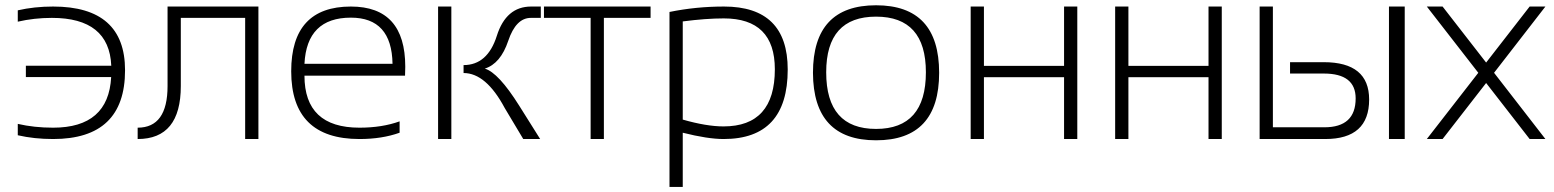

<svg xmlns="http://www.w3.org/2000/svg" viewBox="-20 -538 6013 743"><path d="M48.8 -58.6Q112.3 -43.9 185.5 -43.9Q399.9 -43.9 410.2 -239.7H80.1V-283.7H410.6Q402.8 -468.8 180.7 -468.8Q112.3 -468.8 48.8 -454.1V-498Q112.3 -512.7 185.5 -512.7Q463.9 -512.7 463.9 -266.1Q463.9 0 185.5 0Q112.3 0 48.8 -14.6Z M512.7 -43.9Q628.4 -43.9 628.4 -205.1V-512.7H980V0H928.7V-468.8H679.7V-205.1Q679.7 0 512.7 0Z M1337.9 -512.7Q1548.3 -512.7 1548.3 -279.8Q1548.3 -263.2 1547.4 -245.1H1158.2Q1158.2 -43.9 1371.1 -43.9Q1458.5 -43.9 1526.4 -68.4V-24.4Q1458.5 0 1371.1 0Q1106.9 0 1106.9 -262.2Q1106.9 -512.7 1337.9 -512.7ZM1158.2 -291H1499Q1496.1 -469.7 1337.9 -469.7Q1167 -469.7 1158.2 -291Z M1726.6 -512.7V0H1675.3V-512.7ZM2004.9 0 1933.1 -120.1Q1860.8 -255.4 1773.9 -255.4V-286.1Q1866.7 -286.1 1902.6 -399.4Q1938.5 -512.7 2035.2 -512.7H2072.8V-468.8H2034.2Q1976.6 -468.8 1946.8 -380.1Q1917 -291.5 1856 -272.5Q1908.7 -257.3 1989.3 -128.9L2070.3 0Z M2497.6 -512.7V-468.8H2316.9V0H2265.6V-468.8H2085V-512.7Z M2622.1 -75.2Q2714.4 -48.8 2779.8 -48.8Q2978.5 -48.8 2978.5 -270Q2978.5 -466.8 2780.8 -466.8Q2712.4 -466.8 2622.1 -455.1ZM2570.8 -491.7Q2672.9 -512.7 2781.7 -512.7Q3028.3 -512.7 3028.3 -269Q3028.3 0 2780.3 0Q2718.8 0 2622.1 -24.4V185.5H2570.8Z M3126 -256.3Q3126 -517.6 3370.1 -517.6Q3614.3 -517.6 3614.3 -256.3Q3614.3 4.9 3370.1 4.9Q3127 4.9 3126 -256.3ZM3370.1 -39.1Q3563 -39.1 3563 -258.3Q3563 -473.6 3370.1 -473.6Q3177.2 -473.6 3177.2 -258.3Q3177.2 -39.1 3370.1 -39.1Z M3736.3 0V-512.7H3787.6V-283.2H4097.7V-512.7H4148.9V0H4097.7V-239.3H3787.6V0Z M4295.4 0V-512.7H4346.7V-283.2H4656.7V-512.7H4708V0H4656.7V-239.3H4346.7V0Z M5355 0V-512.7H5416V0ZM4905.8 -512.7V-45.4H5105Q5226.1 -45.4 5226.1 -157.2Q5226.1 -253.4 5103 -253.4H4972.2V-297.4H5102.5Q5278.3 -297.4 5278.3 -152.8Q5278.3 0 5108.4 0H4854.5V-512.7Z M5700.7 -256.3 5501.5 -512.7H5562.5L5731 -295.9L5899.4 -512.7H5960.4L5761.7 -256.3L5960.4 0H5899.4L5731 -216.8L5562.5 0H5501.5Z"/></svg>

Font: Voltera Light
Style: Light
Weight: 300
Designer: Bernd Montag
Version: Version 1.301